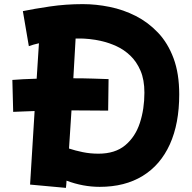

<svg xmlns="http://www.w3.org/2000/svg" viewBox="-20 -833 930 932"><path d="M44 -290 40 -445Q63 -447 93.5 -448.5Q124 -450 158 -451L169 -623Q142 -617 120 -609L91 -779Q144 -790 221.5 -801.5Q299 -813 382 -813Q446 -813 512.5 -799.5Q579 -786 639 -755.5Q699 -725 747 -674.5Q795 -624 822.5 -550Q850 -476 850 -375Q850 -233 804.5 -132.5Q759 -32 672.5 21Q586 74 464 74Q383 74 303 44Q302 64 300 79L126 63L148 -294Q120 -293 94 -292Q68 -291 44 -290ZM356 -297H327Q320 -189 315 -112Q345 -102 381.5 -94.5Q418 -87 458 -87Q539 -87 588 -128Q637 -169 659 -236.5Q681 -304 681 -383Q681 -446 662 -490Q643 -534 612.5 -563Q582 -592 546 -608.5Q510 -625 475.5 -633Q441 -641 414 -643.5Q387 -646 375 -646H347Q341 -541 336 -453Q386 -453 431.5 -451.5Q477 -450 507 -449L505 -296Q473 -296 435 -296.5Q397 -297 356 -297Z"/></svg>

Font: Mochiy Pop One
Style: Regular
Weight: 400
Designer: FONTDASU
Foundry: FONTDASU / Google Inc. / Adobe
Version: Version 2.000